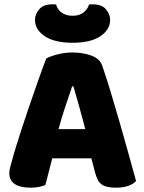

<svg xmlns="http://www.w3.org/2000/svg" viewBox="-20 -859 667 889"><path d="M316 -661Q232 -661 187 -691.5Q142 -722 142 -767Q142 -793 161.5 -816Q181 -839 222 -839Q227 -839 231 -839Q235 -839 240 -838Q245 -816 265 -801Q285 -786 316 -786Q347 -786 366.5 -801Q386 -816 392 -838Q397 -839 401 -839Q405 -839 410 -839Q451 -839 470.5 -816Q490 -793 490 -767Q490 -722 445 -691.5Q400 -661 316 -661ZM194 -588Q211 -598 245.5 -607Q280 -616 315 -616Q365 -616 403.5 -601.5Q442 -587 453 -556Q471 -504 492 -435Q513 -366 534 -292.5Q555 -219 575 -147.5Q595 -76 610 -21Q598 -7 574 1.5Q550 10 517 10Q493 10 476.5 6Q460 2 449.5 -6Q439 -14 432.5 -27Q426 -40 421 -57L403 -126H222Q214 -96 206 -64Q198 -32 190 -2Q176 3 160.5 6.5Q145 10 123 10Q72 10 47.5 -7.5Q23 -25 23 -56Q23 -70 27 -84Q31 -98 36 -117Q43 -144 55.5 -184Q68 -224 83 -270.5Q98 -317 115 -366Q132 -415 147 -458.5Q162 -502 174.5 -536Q187 -570 194 -588ZM314 -459Q300 -417 282.5 -365.5Q265 -314 251 -261H375Q361 -315 346.5 -366.5Q332 -418 320 -459Z"/></svg>

Font: Baloo Paaji
Style: Regular
Weight: 400
Designer: Shuchita Grover and Ek Type
Foundry: Ek Type
Version: Version 1.007;PS 1.000;hotconv 1.0.88;makeotf.lib2.5.647800